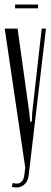

<svg xmlns="http://www.w3.org/2000/svg" viewBox="-20 -826 226 852"><path d="M110 -326 114 -286H121L123 -326L165 -699H184L107 -46Q103 -17 82.5 -3Q62 11 32 3L37 -14Q62 -7 74 -18Q86 -29 88 -50L92 -82L1 -699H58ZM149 -789H47V-806H149Z"/></svg>

Font: Moniqa Cond Heading
Style: Regular
Weight: 400
Width: 3
Designer: Rajesh Rajput
Foundry: Rajesh Rajput
Version: Version 1.000